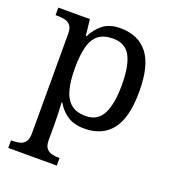

<svg xmlns="http://www.w3.org/2000/svg" viewBox="-142 -653 897 1000"><g transform="rotate(20 307.0 -153.0)"><path d="M18 240V198H26Q49 198 67.5 193Q86 188 97 172.5Q108 157 108 126V-426Q108 -456 96.5 -470.5Q85 -485 66.5 -489.5Q48 -494 26 -494H13V-536H188L198 -446H202Q225 -492 261 -519Q297 -546 355 -546Q454 -546 506.5 -479.5Q559 -413 559 -269Q559 -124 506.5 -57Q454 10 355 10Q297 10 260.5 -14.5Q224 -39 202 -78H198Q200 -49 201 -16.5Q202 16 202 35V131Q202 160 213.5 174.5Q225 189 243.5 193.5Q262 198 284 198H287V240ZM339 -54Q405 -54 433.5 -109.5Q462 -165 462 -270Q462 -377 433.5 -429.5Q405 -482 338 -482Q286 -482 256.5 -459Q227 -436 214.5 -388.5Q202 -341 202 -269Q202 -200 214.5 -152Q227 -104 257 -79Q287 -54 339 -54Z"/></g></svg>

Font: Noto Serif Khmer
Style: Regular
Weight: 400
Designer: Danh Hong and the Monotype Design Team
Foundry: Monotype Imaging Inc.
Version: Version 2.003